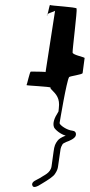

<svg xmlns="http://www.w3.org/2000/svg" viewBox="-20 -684 358 767"><path d="M86 -344C84 -342 183 -338 182 -334C181 -330 184 -328 186 -326C205 -307 220 -291 215 -252L214 -242C214 -240 214 -238 211 -234C198 -214 189 -192 196 -175C201 -165 223 -147 243 -142H242C226 -136 215 -129 210 -122C201 -110 197 -102 194 -78L186 -20C182 8 155 16 138 28C129 34 104 41 109 56C112 68 126 64 150 48C170 36 194 21 200 10C207 0 211 -10 212 -20C215 -43 219 -66 222 -89C223 -94 225 -100 230 -108C231 -110 236 -113 245 -117C257 -121 281 -131 283 -144C285 -155 279 -161 269 -162C247 -164 219 -184 218 -192C219 -199 246 -360 256 -376C259 -380 309 -386 310 -392L318 -452C319 -456 271 -464 270 -474C269 -484 289 -642 286 -650C284 -656 182 -661 180 -664C178 -666 174 -640 170 -628C178 -633 197 -638 200 -641L162 -396C160 -398 107 -398 103 -398C99 -398 88 -346 86 -344ZM168 -622C169 -621 168 -624 170 -628C168 -626 166 -624 168 -622Z"/></svg>

Font: FailCity
Style: OBL
Weight: 400
Version: Version 1